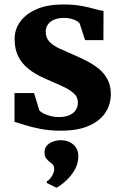

<svg xmlns="http://www.w3.org/2000/svg" viewBox="-20 -588 564 880"><path d="M258.5 11Q208.5 11 167 3Q125.5 -5 95 -14.8Q64.5 -24.5 46.5 -29V-161.5H136L160 -83Q165 -75.5 179 -68.2Q193 -61 211.5 -56.2Q230 -51.5 249 -51.5Q279 -51.5 298.5 -60.2Q318 -69 327.5 -84Q337 -99 337 -117.5Q337 -144.5 316.2 -162Q295.5 -179.5 260.5 -195.2Q225.5 -211 180.5 -230.5Q138.5 -249.5 108.5 -274Q78.5 -298.5 62.8 -331.5Q47 -364.5 47 -409Q47 -454.5 73.8 -490.2Q100.5 -526 150 -546.8Q199.5 -567.5 268 -567.5Q318.5 -567.5 354 -560.8Q389.5 -554 413.8 -547Q438 -540 454.5 -538L454 -404H370L345.5 -479.5Q341.5 -486.5 331.2 -492.2Q321 -498 306.5 -502Q292 -506 274.5 -506Q248.5 -506 229.2 -498.2Q210 -490.5 199.8 -476.2Q189.5 -462 189.5 -443Q189.5 -414.5 207.2 -396.2Q225 -378 254.2 -364.8Q283.5 -351.5 316 -337.5Q347.5 -324 378.2 -308.2Q409 -292.5 433.8 -272Q458.5 -251.5 473.2 -223.2Q488 -195 488 -156.5Q488 -110.5 463.5 -72.5Q439 -34.5 388.2 -11.8Q337.5 11 258.5 11ZM339 130.5Q338.5 163.5 321.5 192Q304.5 220.5 281.5 241.2Q258.5 262 240 272H238L195.5 251L193.5 243.5Q206.5 238 217.5 219.5Q228.5 201 228.5 189.5Q228.5 173.5 221.8 166.2Q215 159 207.5 154Q199.5 148 191.8 138Q184 128 184 110Q184 89.5 196.8 77.2Q209.5 65 226.2 59.8Q243 54.5 254 54.5H257Q293.5 54.5 316.5 74.8Q339.5 95 339 130.5Z"/></svg>

Font: Merriweather 20pt ExtraBold
Style: Regular
Weight: 800
Version: Version 2.100